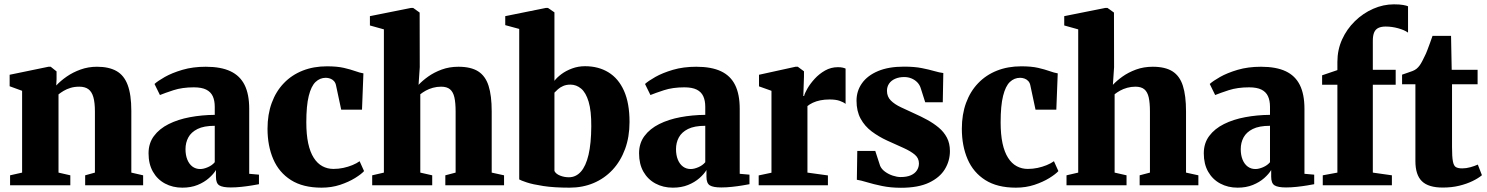

<svg xmlns="http://www.w3.org/2000/svg" viewBox="-20 -855 6864 886"><path d="M82 -58.5V-436L24.5 -457V-510L203.5 -547H214L241 -525.5V-489L239.5 -460.5Q259.5 -482 288 -501.8Q316.5 -521.5 352 -534.2Q387.5 -547 427.5 -547Q482.5 -547 517.5 -527.2Q552.5 -507.5 569.2 -462.8Q586 -418 586 -343.5V-58.5L640.5 -46V0H373V-46L418 -58.5V-340.5Q418 -381.5 410.8 -406.8Q403.5 -432 387.8 -443.5Q372 -455 346 -455Q323.5 -455 305.5 -449.5Q287.5 -444 273.8 -435.8Q260 -427.5 250 -419.5V-58.5L304.5 -46V0H26.5V-46Z M821.5 11Q777 11 741.5 -8Q706 -27 685.8 -62.5Q665.5 -98 665.5 -147.5Q665.5 -194 690.5 -227.5Q715.5 -261 758.5 -282.5Q801.5 -304 856.2 -314.2Q911 -324.5 971 -325V-362Q971 -391 961.8 -411Q952.5 -431 931.5 -441.5Q910.5 -452 874.5 -452Q821 -452 780.5 -438.8Q740 -425.5 718 -416.5L693 -467.5Q707.5 -481 740.5 -499.8Q773.5 -518.5 821.8 -532.8Q870 -547 929.5 -547Q999.5 -547 1043.5 -526.2Q1087.5 -505.5 1108.8 -462.8Q1130 -420 1130 -353V-53L1175 -49V-5Q1164 -3 1142 0.8Q1120 4.5 1094.2 7.2Q1068.5 10 1045 10Q1008 10 992.2 0.5Q976.5 -9 976.5 -39.5V-70.5Q966 -52.5 944.2 -33.2Q922.5 -14 891.8 -1.5Q861 11 821.5 11ZM904 -75Q919.5 -75 939.2 -83.5Q959 -92 971 -106.5V-274.5Q921 -274.5 891.5 -259.8Q862 -245 849 -220.8Q836 -196.5 836 -167Q836 -139 844.5 -118.2Q853 -97.5 868.2 -86.2Q883.5 -75 904 -75Z M1464 11Q1378 11 1322.8 -24Q1267.5 -59 1241 -120.5Q1214.5 -182 1214.5 -261Q1214.5 -327 1234 -380.2Q1253.5 -433.5 1289.8 -471.2Q1326 -509 1376.5 -529Q1427 -549 1488.5 -549Q1535.5 -549 1566.8 -541.8Q1598 -534.5 1619.5 -526.8Q1641 -519 1657 -516.5L1650.5 -349H1554.5L1530.5 -461.5Q1528 -473.5 1520.8 -481.2Q1513.5 -489 1503.5 -492.5Q1493.5 -496 1483.5 -496Q1456.5 -496 1436.2 -476.8Q1416 -457.5 1404.8 -412.5Q1393.5 -367.5 1393.5 -290.5Q1393.5 -234.5 1402.2 -193.8Q1411 -153 1427.8 -126.8Q1444.5 -100.5 1467.8 -88Q1491 -75.5 1519 -75.5Q1542 -75.5 1564.2 -80.2Q1586.5 -85 1606 -93Q1625.5 -101 1639.5 -111L1660 -65.5Q1647.5 -51.5 1618.5 -33.5Q1589.5 -15.5 1549.8 -2.2Q1510 11 1464 11Z M1751.5 -58.5V-719.5L1687 -737.5V-780.5L1877 -818.5H1886.5L1916.5 -797L1917 -545L1911.5 -463.5Q1929 -482.5 1956 -501.8Q1983 -521 2018.2 -534Q2053.5 -547 2095.5 -547Q2153 -547 2186.5 -525.8Q2220 -504.5 2234.5 -459.2Q2249 -414 2249 -341V-58.5L2306 -46V0H2035V-46L2082.5 -58.5V-340.5Q2082.5 -380.5 2076.8 -405.8Q2071 -431 2056.5 -443Q2042 -455 2015.5 -455Q1996 -455 1977.8 -450Q1959.5 -445 1944.8 -436.8Q1930 -428.5 1919.5 -420V-58.5L1974.5 -46V0H1697.5V-46Z M2311.5 -739V-780.5L2499.5 -818.5H2508.5L2538.5 -798V-482Q2549.5 -497 2570.5 -512.8Q2591.5 -528.5 2619.8 -539Q2648 -549.5 2679.5 -549.5Q2741.5 -549.5 2787.8 -521.2Q2834 -493 2859.5 -436Q2885 -379 2885 -292Q2885 -223.5 2864.5 -167.5Q2844 -111.5 2806.8 -71.5Q2769.5 -31.5 2719 -10.2Q2668.5 11 2608.5 11Q2537 11 2487.8 3.5Q2438.5 -4 2410.8 -13.2Q2383 -22.5 2376 -27V-721.5ZM2612.5 -464.5Q2593 -464.5 2578.8 -458.2Q2564.5 -452 2554.8 -443.2Q2545 -434.5 2538.5 -427.5V-66Q2545 -52.5 2564.2 -44.8Q2583.5 -37 2605 -37Q2637.5 -37 2660.5 -62.8Q2683.5 -88.5 2695.8 -140.5Q2708 -192.5 2708.5 -271.5Q2709 -343.5 2696.2 -385.8Q2683.5 -428 2661.5 -446.2Q2639.5 -464.5 2612.5 -464.5Z M3085 11Q3040.5 11 3005 -8Q2969.5 -27 2949.2 -62.5Q2929 -98 2929 -147.5Q2929 -194 2954 -227.5Q2979 -261 3022 -282.5Q3065 -304 3119.8 -314.2Q3174.5 -324.5 3234.5 -325V-362Q3234.5 -391 3225.2 -411Q3216 -431 3195 -441.5Q3174 -452 3138 -452Q3084.5 -452 3044 -438.8Q3003.5 -425.5 2981.5 -416.5L2956.5 -467.5Q2971 -481 3004 -499.8Q3037 -518.5 3085.2 -532.8Q3133.5 -547 3193 -547Q3263 -547 3307 -526.2Q3351 -505.5 3372.2 -462.8Q3393.5 -420 3393.5 -353V-53L3438.5 -49V-5Q3427.5 -3 3405.5 0.8Q3383.5 4.5 3357.8 7.2Q3332 10 3308.5 10Q3271.5 10 3255.8 0.5Q3240 -9 3240 -39.5V-70.5Q3229.5 -52.5 3207.8 -33.2Q3186 -14 3155.2 -1.5Q3124.5 11 3085 11ZM3167.5 -75Q3183 -75 3202.8 -83.5Q3222.5 -92 3234.5 -106.5V-274.5Q3184.5 -274.5 3155 -259.8Q3125.5 -245 3112.5 -220.8Q3099.5 -196.5 3099.5 -167Q3099.5 -139 3108 -118.2Q3116.5 -97.5 3131.8 -86.2Q3147 -75 3167.5 -75Z M3481 0V-45.5L3540 -58V-436L3482.5 -456.5V-510L3651 -547H3661.5L3690 -526V-502L3687 -412H3690.5Q3693.5 -425 3706.2 -447Q3719 -469 3739.5 -491.5Q3760 -514 3787.2 -529.5Q3814.5 -545 3846.5 -545Q3859.5 -545 3868.2 -543Q3877 -541 3882 -538.5V-375.5Q3872.5 -383.5 3854.5 -389.8Q3836.5 -396 3808 -396Q3784.5 -396 3765.2 -392Q3746 -388 3731 -381Q3716 -374 3706 -365.5V-58.5L3800.5 -45.5V0Z M4137.5 11.5Q4090 11.5 4050.2 3.2Q4010.5 -5 3981 -14Q3951.5 -23 3934 -25.5L3936 -158.5H4019L4041.5 -89.5Q4048 -74.5 4064 -62.8Q4080 -51 4099.8 -44.5Q4119.5 -38 4136 -38Q4164.5 -38 4183.2 -46.2Q4202 -54.5 4211.2 -69Q4220.5 -83.5 4220.5 -101Q4220.5 -125 4201.8 -141Q4183 -157 4150 -172Q4117 -187 4073.5 -206.5Q4034.5 -224.5 4002.5 -248.5Q3970.5 -272.5 3951.5 -307.2Q3932.5 -342 3932.5 -390.5Q3932.5 -435.5 3957.8 -471Q3983 -506.5 4031.8 -527Q4080.5 -547.5 4151.5 -547.5Q4199.5 -547.5 4233.5 -540.8Q4267.5 -534 4291.5 -527Q4315.5 -520 4333 -518L4330.5 -383H4249.5L4228.5 -449Q4223.5 -464.5 4212.2 -475.8Q4201 -487 4185.8 -493.2Q4170.5 -499.5 4152.5 -499.5Q4129 -499.5 4110.8 -491.5Q4092.5 -483.5 4082.8 -469.2Q4073 -455 4073 -436Q4073 -409 4090.8 -391.2Q4108.5 -373.5 4137.5 -360Q4166.5 -346.5 4199 -331.5Q4229.5 -318 4258.8 -302Q4288 -286 4311.8 -266.2Q4335.5 -246.5 4349.5 -220Q4363.5 -193.5 4363.5 -158Q4363.5 -112.5 4340 -74Q4316.5 -35.5 4266.8 -12Q4217 11.5 4137.5 11.5Z M4668 11Q4582 11 4526.8 -24Q4471.5 -59 4445 -120.5Q4418.5 -182 4418.5 -261Q4418.5 -327 4438 -380.2Q4457.5 -433.5 4493.8 -471.2Q4530 -509 4580.5 -529Q4631 -549 4692.5 -549Q4739.5 -549 4770.8 -541.8Q4802 -534.5 4823.5 -526.8Q4845 -519 4861 -516.5L4854.5 -349H4758.5L4734.5 -461.5Q4732 -473.5 4724.8 -481.2Q4717.5 -489 4707.5 -492.5Q4697.5 -496 4687.5 -496Q4660.5 -496 4640.2 -476.8Q4620 -457.5 4608.8 -412.5Q4597.5 -367.5 4597.5 -290.5Q4597.5 -234.5 4606.2 -193.8Q4615 -153 4631.8 -126.8Q4648.5 -100.5 4671.8 -88Q4695 -75.5 4723 -75.5Q4746 -75.5 4768.2 -80.2Q4790.5 -85 4810 -93Q4829.5 -101 4843.5 -111L4864 -65.5Q4851.5 -51.5 4822.5 -33.5Q4793.5 -15.5 4753.8 -2.2Q4714 11 4668 11Z M4955.5 -58.5V-719.5L4891 -737.5V-780.5L5081 -818.5H5090.5L5120.5 -797L5121 -545L5115.5 -463.5Q5133 -482.5 5160 -501.8Q5187 -521 5222.2 -534Q5257.5 -547 5299.5 -547Q5357 -547 5390.5 -525.8Q5424 -504.5 5438.5 -459.2Q5453 -414 5453 -341V-58.5L5510 -46V0H5239V-46L5286.5 -58.5V-340.5Q5286.5 -380.5 5280.8 -405.8Q5275 -431 5260.5 -443Q5246 -455 5219.5 -455Q5200 -455 5181.8 -450Q5163.5 -445 5148.8 -436.8Q5134 -428.5 5123.5 -420V-58.5L5178.5 -46V0H4901.5V-46Z M5691 11Q5646.5 11 5611 -8Q5575.5 -27 5555.2 -62.5Q5535 -98 5535 -147.5Q5535 -194 5560 -227.5Q5585 -261 5628 -282.5Q5671 -304 5725.8 -314.2Q5780.5 -324.5 5840.5 -325V-362Q5840.5 -391 5831.2 -411Q5822 -431 5801 -441.5Q5780 -452 5744 -452Q5690.5 -452 5650 -438.8Q5609.5 -425.5 5587.5 -416.5L5562.5 -467.5Q5577 -481 5610 -499.8Q5643 -518.5 5691.2 -532.8Q5739.5 -547 5799 -547Q5869 -547 5913 -526.2Q5957 -505.5 5978.2 -462.8Q5999.5 -420 5999.5 -353V-53L6044.5 -49V-5Q6033.5 -3 6011.5 0.8Q5989.5 4.5 5963.8 7.2Q5938 10 5914.5 10Q5877.5 10 5861.8 0.5Q5846 -9 5846 -39.5V-70.5Q5835.5 -52.5 5813.8 -33.2Q5792 -14 5761.2 -1.5Q5730.5 11 5691 11ZM5773.5 -75Q5789 -75 5808.8 -83.5Q5828.5 -92 5840.5 -106.5V-274.5Q5790.5 -274.5 5761 -259.8Q5731.5 -245 5718.5 -220.8Q5705.5 -196.5 5705.5 -167Q5705.5 -139 5714 -118.2Q5722.5 -97.5 5737.8 -86.2Q5753 -75 5773.5 -75Z M6084 0V-46L6151.5 -58.5V-464H6081V-507.5L6151.5 -531.5V-569.5Q6151.5 -625 6173.2 -673Q6195 -721 6232.5 -757.5Q6270 -794 6316.8 -814.5Q6363.5 -835 6412.5 -835Q6439 -835 6455.2 -832Q6471.5 -829 6477.5 -826V-704.5Q6461 -716.5 6432 -724.5Q6403 -732.5 6374.5 -732.5Q6354 -732.5 6340.8 -726.2Q6327.5 -720 6321.2 -705.5Q6315 -691 6315 -666.5V-533H6420.5V-464H6315V-58.5L6403 -46V0Z M6637.5 10.5Q6571.5 10.5 6541.5 -18.8Q6511.5 -48 6511.5 -111.5V-466H6450V-510.5Q6462.5 -515 6474.8 -519Q6487 -523 6498 -527.2Q6509 -531.5 6516.5 -537.5Q6524.5 -544 6531 -553Q6537.5 -562 6543.2 -573.2Q6549 -584.5 6554.5 -596Q6560.5 -607.5 6566.5 -623.5Q6572.5 -639.5 6579 -657Q6585.5 -674.5 6590.5 -689.5H6676L6679 -533H6798.5V-466H6680.5V-176.5Q6680.5 -131.5 6684.5 -110.5Q6688.5 -89.5 6698.5 -83.8Q6708.5 -78 6727.5 -78Q6746.5 -78 6765.8 -83.5Q6785 -89 6799.5 -95.5L6818.5 -46.5Q6802 -32.5 6775.2 -19.5Q6748.5 -6.5 6714 2Q6679.5 10.5 6637.5 10.5Z"/></svg>

Font: Merriweather 72pt Black
Style: Regular
Weight: 900
Version: Version 2.100